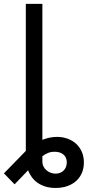

<svg xmlns="http://www.w3.org/2000/svg" viewBox="-54 -747 445 972"><path d="M160.5 -39.1Q197.8 -54 234.4 -54Q263.8 -54 288.7 -44.7Q313.6 -35.5 331.9 -18.6Q350.1 -1.8 360.4 22.2Q370.7 46.2 370.7 75.3Q370.7 104 360.8 127.8Q350.9 151.6 332.2 168.7Q313.6 185.7 286.9 195.1Q260.3 204.5 227.3 204.5Q198.5 204.5 175.8 197.4Q153.1 190.3 135.8 178.1Q118.6 165.8 106.9 149.7Q95.2 133.5 88.1 115.1L19.9 186.1L-34.1 130.7L76.7 17V-727.3H160.5ZM160.5 72.4Q160.5 84.9 166 95.7Q171.5 106.5 180.6 114.5Q189.6 122.5 201.9 127.3Q214.1 132.1 227.3 132.1Q240.1 132.1 250.5 127.8Q261 123.6 268.5 115.9Q275.9 108.3 280 98Q284.1 87.7 284.1 75.3Q284.1 49.7 267.4 35.5Q250.7 21.3 223 21.3Q204.2 21.3 189.1 27.3Q174 33.4 160.5 43.7Z"/></svg>

Font: Fast_Sans-Dotted
Style: Regular
Weight: 400
Version: Version 3.018